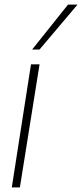

<svg xmlns="http://www.w3.org/2000/svg" viewBox="-20 -810 355 830"><path d="M66 0H31L114 -532H151ZM119 -596 274 -790H315L151 -596Z"/></svg>

Font: Georama ExtraCondensed Thin ExtraLight
Style: Italic
Weight: 250
Italic angle: -9°
Version: Version 1.001